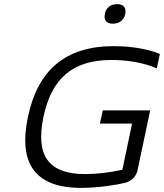

<svg xmlns="http://www.w3.org/2000/svg" viewBox="-20 -903 796 932"><path d="M741 -571 756 -641C705 -663 624 -679 532 -679C299 -679 164 -564 116 -337C67 -108 152 9 373 9C456 9 545 -5 589 -16C621 -26 641 -45 648 -79L709 -367H479L465 -303H621L574 -79C516 -66 452 -58 394 -58C214 -58 152 -148 191 -336C231 -524 334 -612 522 -612C599 -612 681 -598 741 -571ZM489 -834C483 -806 496 -788 528 -788C560 -788 581 -806 588 -834V-836C594 -865 580 -883 549 -883C516 -883 495 -865 489 -836Z"/></svg>

Font: LT Wave Text Light Italic
Style: Regular
Weight: 300
Designer: Daniel Lyons
Version: Version 2.5 (Glyphs App)